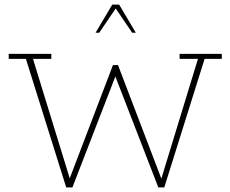

<svg xmlns="http://www.w3.org/2000/svg" viewBox="-20 -818 1006 838"><path d="M269 0 93 -561H18V-583H204V-561H124L291 -18H276L473 -534H495L692 -18H678L844 -561H764V-583H948V-561H873L697 0H671L477 -501H490L296 0ZM397 -675 470 -798H500L573 -675H557L485 -781L413 -675Z"/></svg>

Font: Rokkitt Thin
Style: Regular
Weight: 250
Version: Version 3.103